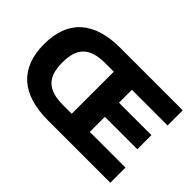

<svg xmlns="http://www.w3.org/2000/svg" viewBox="-115 -960 1252 1252"><g transform="rotate(45 511.0 -334.0)"><path d="M977 0V-140H648V-279H947V-409H648V-528H977V-668H400C161 -668 32 -555 32 -334C32 -113 161 0 400 0ZM201 -334C201 -463 255 -528 402 -528H481V-140H402C255 -140 201 -203 201 -334Z"/></g></svg>

Font: Celebes ExtraBold
Style: Regular
Weight: 800
Designer: Anugrah Pasau
Foundry: Lafontype
Version: Version 1.000